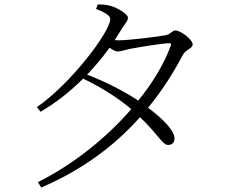

<svg xmlns="http://www.w3.org/2000/svg" viewBox="-20 -794 1040 857"><path d="M149 19 164 43C346 -35 490 -142 605 -271C686 -194 705 -147 730 -147C749 -147 759 -158 759 -177C758 -213 704 -266 641 -313C700 -385 751 -463 795 -547C807 -572 840 -578 840 -595C840 -618 786 -658 763 -658C747 -658 743 -640 715 -636C688 -631 558 -614 507 -614L492 -615L522 -663C536 -688 551 -698 551 -715C551 -731 507 -758 473 -768C453 -774 433 -774 416 -774L409 -754C445 -740 472 -726 472 -709C472 -653 299 -423 145 -316L161 -295C228 -334 293 -385 351 -443C433 -404 505 -358 566 -307C457 -181 311 -62 149 19ZM369 -461C405 -499 439 -539 469 -581C483 -571 496 -564 506 -564C519 -564 540 -572 561 -576C598 -583 694 -599 731 -601C741 -602 747 -599 741 -587C713 -511 664 -427 597 -345C537 -385 454 -428 369 -461Z"/></svg>

Font: Noto Serif TC Light
Style: Regular
Weight: 300
Designer: Ryoko NISHIZUKA 西塚涼子 (kana & ideographs); Frank Grießhammer (Latin, Greek & Cyrillic); Wenlong ZHANG 张文龙 (bopomofo); San
Foundry: Adobe
Version: Version 2.001;hotconv 1.1.0;makeotfexe 2.6.0